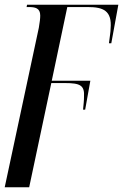

<svg xmlns="http://www.w3.org/2000/svg" viewBox="-31 -556 523 816"><path d="M134 -438 -11 240H93L187 -203H244C311 -203 329 -193 326 -144C326 -127 324 -112 322 -90H331L353 -213H189L255 -526H343C407 -526 446 -511 439 -434C439 -420 436 -405 432 -372H442L472 -536H84L82 -526H92C118 -526 140 -522 140 -490C140 -477 138 -462 134 -438Z"/></svg>

Font: Noto Serif Display Condensed Medium
Style: Italic
Weight: 500
Width: 3
Italic angle: -12°
Designer: Monotype Design Team
Foundry: Monotype Imaging Inc.
Version: Version 2.009